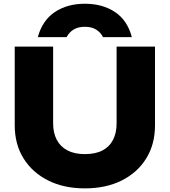

<svg xmlns="http://www.w3.org/2000/svg" viewBox="-20 -1002 918 1038"><path d="M267.2 -335.2Q267.2 -283.8 286.7 -246.5Q306.2 -209.2 344.4 -189Q382.6 -168.8 438.8 -168.8Q496 -168.8 534 -188.7Q572 -208.6 591.2 -246.2Q610.4 -283.8 610.4 -335.2V-750H818V-324.8Q818 -222.2 770.6 -145.6Q723.2 -69 638.1 -26.3Q553 16.4 438.8 16.4Q325.6 16.4 240.3 -26.3Q155 -69 107.3 -145.6Q59.6 -222.2 59.6 -324.8V-750H267.2ZM692.8 -801.2H537.2Q522.8 -828.4 498.6 -842.8Q474.4 -857.2 438.8 -857.2Q403.2 -857.2 378.8 -842.8Q354.4 -828.4 340 -801.2H184.4Q209.4 -892.4 276.8 -937.1Q344.2 -981.8 438.8 -981.8Q534.4 -981.8 601.6 -937.1Q668.8 -892.4 692.8 -801.2Z"/></svg>

Font: Unbounded
Style: Regular
Weight: 400
Designer: Luke Prowse, Jean-Baptiste Morizot, Fátima Lázaro, Florian Runge
Foundry: NaN
Version: Version 1.701;gftools[0.9.28.dev5+ged2979d]